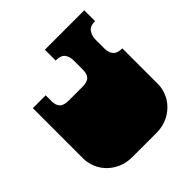

<svg xmlns="http://www.w3.org/2000/svg" viewBox="-193 -858 1006 1006"><g transform="rotate(-45 310.0 -355.0)"><path d="M220 6Q150 6 99.5 -33.5Q49 -73 35 -135Q34 -140 33 -145.5Q32 -151 31.5 -157.5Q31 -164 31 -170V-171Q31 -178 31 -179.5Q31 -181 31 -186.5Q31 -192 31 -209V-260Q31 -277 31 -281.5Q31 -286 31 -288Q31 -290 31 -296V-297Q31 -304 31 -305.5Q31 -307 31 -312.5Q31 -318 31 -334V-544H126V-500Q126 -470 141 -454.5Q156 -439 193 -439H292Q330 -439 344.5 -454.5Q359 -470 359 -500V-569Q359 -599 344.5 -617.5Q330 -636 292 -636V-716H584V-636Q547 -636 532 -615Q517 -594 517 -564V-500Q517 -470 532 -452Q547 -434 584 -434V-334Q584 -318 584 -312.5Q584 -307 584 -305.5Q584 -304 584 -297V-296Q584 -290 584 -288Q584 -286 584 -281.5Q584 -277 584 -260V-209Q584 -193 584 -187.5Q584 -182 584 -180.5Q584 -179 584 -172V-171Q584 -165 583.5 -158Q583 -151 582 -145.5Q581 -140 580 -135Q566 -73 515.5 -33.5Q465 6 395 6Z"/></g></svg>

Font: Danfo
Style: Regular
Weight: 400
Designer: Seyi Olusanya, David Udoh, Eyiyemi Adegbite, Mirko Velimirović
Version: Version 1.000